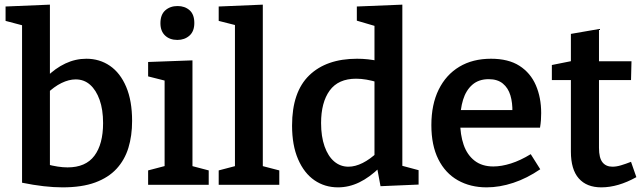

<svg xmlns="http://www.w3.org/2000/svg" viewBox="-20 -796 2773 827"><path d="M249 11Q211 11 167.5 6Q124 1 75 -9V-715L95 -682L4 -706V-768L195 -776V-446L180 -464Q218 -502 261.5 -522.5Q305 -543 352 -543Q409 -543 453.5 -512.5Q498 -482 523.5 -422Q549 -362 549 -275Q549 -211 533 -159Q517 -107 482 -69Q447 -31 390 -10Q333 11 249 11ZM271 -75Q349 -75 386.5 -125Q424 -175 424 -266Q424 -324 409 -366Q394 -408 368 -431Q342 -454 306 -454Q277 -454 245 -438.5Q213 -423 180 -391L195 -429V-59L180 -89Q231 -75 271 -75Z M809 -72 799 -83 879 -62V0H618V-62L698 -83L689 -72V-456L697 -447L618 -467V-529L809 -536ZM744 -624Q711 -624 691 -643Q671 -662 671 -696Q671 -733 692 -751.5Q713 -770 745 -770Q776 -770 796.5 -752Q817 -734 817 -697Q817 -661 796 -642.5Q775 -624 744 -624Z M1112 -72 1102 -83 1183 -62V0H922V-62L1002 -83L992 -72V-696L1001 -686L922 -706V-768L1112 -776Z M1436 11Q1379 11 1334.5 -19.5Q1290 -50 1264 -110Q1238 -170 1238 -255Q1238 -400 1312 -471.5Q1386 -543 1518 -543Q1541 -543 1565 -540.5Q1589 -538 1615 -532L1593 -518V-695L1602 -682L1517 -707V-768L1713 -776V-68L1697 -86L1783 -63V-1L1619 6L1603 -80L1616 -75Q1572 -32 1527.5 -10.5Q1483 11 1436 11ZM1481 -78Q1510 -78 1542 -94Q1574 -110 1607 -141L1593 -104V-469L1608 -441Q1556 -457 1514 -457Q1437 -457 1400 -406Q1363 -355 1363 -266Q1363 -208 1378 -165.5Q1393 -123 1419.5 -100.5Q1446 -78 1481 -78Z M2076 11Q2006 11 1952 -19.5Q1898 -50 1868 -110Q1838 -170 1838 -257Q1838 -346 1869.5 -410Q1901 -474 1958.5 -508.5Q2016 -543 2095 -543Q2170 -543 2217.5 -512.5Q2265 -482 2288 -429Q2311 -376 2311 -309Q2311 -294 2310 -279Q2309 -264 2306 -246H1934V-322H2201L2187 -313Q2188 -353 2178.5 -385Q2169 -417 2146 -436Q2123 -455 2085 -455Q2042 -455 2014.5 -431Q1987 -407 1974.5 -366Q1962 -325 1962 -273Q1962 -216 1977 -172.5Q1992 -129 2024 -104Q2056 -79 2105 -79Q2140 -79 2181 -92Q2222 -105 2266 -132L2307 -67Q2250 -28 2191 -8.5Q2132 11 2076 11Z M2570 11Q2507 11 2473 -27.5Q2439 -66 2439 -143V-468L2456 -451H2357V-516L2457 -536L2439 -515V-650L2560 -671V-515L2546 -532H2700L2698 -451H2546L2560 -468V-159Q2560 -116 2575 -97Q2590 -78 2618 -78Q2635 -78 2655 -84Q2675 -90 2698 -99L2721 -33Q2642 11 2570 11Z"/></svg>

Font: Bitter Thin SemiBold
Style: Regular
Weight: 600
Version: Version 2.002